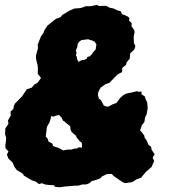

<svg xmlns="http://www.w3.org/2000/svg" viewBox="-20 -731 707 804"><path d="M231 53.2 210 51.4 206.2 44.8 185.6 43.6 169.8 41.8 155.2 36.2 143 39.8 130.6 29.8 113.2 24 103.6 18.6 93.4 12.4 80.6 4.6 74.4 -4.4 60.8 -12.8 50.4 -18.6 40 -32.8 33 -50 15.4 -66.8 8.8 -83.8 15.6 -96.8 3 -110.2 2.4 -123.4 5 -140 5.8 -155.6 1 -169 2.6 -193.8 15.2 -212 13.6 -227.6 25.2 -247.2 24.2 -263.8 35.6 -274.4 38.8 -289.6 42.4 -297 58.6 -313.4 71.6 -326.6 80.8 -340 92.2 -357.2 112.8 -364 123.8 -376.8 137 -384.2 151.8 -404.6 138 -422.4 138.8 -441.2 137.4 -459 133.2 -474.2 130.4 -487.4 131.2 -501.2 139 -528.8 138 -544.4 151 -577.4 162.8 -595 165.4 -603.2 178.8 -624 188.4 -631.6 202.8 -643.2 214 -652 233.8 -659.4 241 -668.8 254.8 -676.6 268.2 -685 290 -695 314 -697 323 -698.8 339.6 -705 361.4 -705.2 385.8 -710.6 393.8 -706 423.6 -706.6 440.6 -698.2 453.8 -696 471.6 -687.6 485.6 -683.8 490.8 -672 511.4 -663.8 521.8 -656.6 520.6 -644.6 531.4 -634.4 530.8 -620.6 542.2 -605 543.6 -596.2 539.8 -577.8 540.8 -550.6 547 -538 541.8 -522.8 525.2 -507.4 523.4 -486 509.8 -469 508.2 -460.2 491.8 -446.4 491.4 -429.4 473 -419.6 464.8 -411.6 446.4 -392.8 438 -384 422.8 -379 401.6 -364.4 395 -352.8 390.8 -341.8 390.2 -331.6 394.8 -317 402.6 -311.8 409.2 -299.4 414.8 -289 426.6 -284.6 432 -284.2 443.2 -289.6 450.8 -293.8 467.8 -299.8 483.2 -320.8 495.8 -332.2 507 -338.6 524.2 -342.2 544 -346.6 553 -349.4 559.2 -346.6 572.8 -347.6 572.6 -336 586.8 -326.8 589.8 -316.4 596.6 -301.2 598.4 -277.2 594 -252.8 587.2 -237.6 584.6 -220 574 -206.8 566.6 -184.2 574.4 -176.8 584.2 -163.2 585.2 -155.6 594.8 -141.6 601.4 -125 613 -116 614.4 -104.6 627.6 -85.2 619.2 -71.4 625.6 -56.4 619.6 -43.6 614.8 -32 591 -11.2 579.2 2.6 571 13.2 551.2 20.2 534.8 31.4 504.2 36 493.4 31.8 476 19.8 457 6.6 447.8 -2.8 427.2 -1.8 406.4 8.2 400.4 15.8 379.6 23.2 361 28.8 357 34.8 342.4 41 323 41.8 308.2 46.2 289.2 46.8 277.8 48 250 50.2ZM244.2 -101.2 264.4 -104.8 279.2 -104.6 291.4 -108.8 303.4 -109.4 309.4 -114.2 323.4 -112.8 322.8 -132.2 312.8 -140.8 302 -154 296 -165 285.4 -173.2 279 -180 275 -189.6 274.4 -202 267.4 -208 256.2 -216.4 251.8 -221.2 243.8 -226 238.2 -238.2 227.4 -249.6 218 -247.6 202.8 -242.6 194.2 -245 192.4 -234.8 187.6 -219.2 176.6 -200 174.8 -185.4 173.6 -175.4 171.4 -159.8 180 -149.4 183.4 -138 199.2 -129.6 202.4 -119.4 215.4 -114.6 222.8 -112.8ZM308.8 -471.8 319.2 -478 333.6 -480.6 343.6 -485.4 346.2 -493 355.8 -495 365.4 -504.6 368.6 -510.6 380.4 -523.6 382.8 -537.6 383.6 -544.6 376.6 -556.2 364.2 -562.4 355.6 -563.6 350.4 -566.8 321.2 -563.2 313.6 -558.2 305.6 -548.6 304 -535.8 297.4 -518.8 300.6 -510.6 297.8 -499.6 302 -492 302.2 -484.6Z"/></svg>

Font: Winky Rough
Style: Italic
Weight: 400
Italic angle: -8.97852°
Designer: Simon Atzbach
Foundry: typofactur
Version: Version 1.206